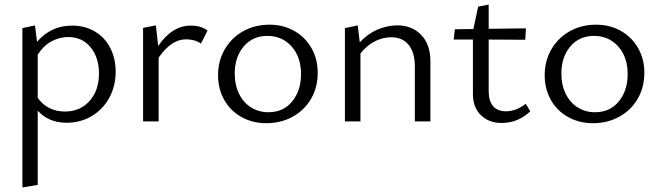

<svg xmlns="http://www.w3.org/2000/svg" viewBox="-20 -531 2880 840"><path d="M145 -47V278L78 289V-408L133 -420L142 -348Q203 -419 295 -419Q352 -419 395.5 -393Q439 -367 462.5 -321Q486 -275 486 -217Q486 -154 458 -103Q430 -52 381 -23Q332 6 272 6Q192 6 145 -47ZM264 -43Q330 -43 371.5 -89Q413 -135 413 -210Q413 -279 376.5 -324Q340 -369 278 -369Q241 -369 206 -350.5Q171 -332 145 -292V-103Q166 -73 196.5 -58Q227 -43 264 -43Z M606 -409 662 -420 672 -330Q733 -419 815 -419Q860 -419 888 -397L859 -340Q848 -349 830.5 -354Q813 -359 795 -359Q761 -359 731.5 -339Q702 -319 674 -279V0H606Z M934 -202Q934 -265 963.5 -315.5Q993 -366 1044 -394.5Q1095 -423 1159 -423Q1219 -423 1267 -396Q1315 -369 1342.5 -321Q1370 -273 1370 -213Q1370 -149 1341 -99Q1312 -49 1260.5 -20.5Q1209 8 1145 8Q1085 8 1036.5 -19Q988 -46 961 -94Q934 -142 934 -202ZM1297 -206Q1297 -282 1255.5 -328Q1214 -374 1150 -374Q1085 -374 1046 -327.5Q1007 -281 1007 -210Q1007 -159 1026 -120.5Q1045 -82 1078.5 -61Q1112 -40 1154 -40Q1220 -40 1258.5 -87.5Q1297 -135 1297 -206Z M1691 -368Q1655 -368 1619.5 -350Q1584 -332 1557 -297V0H1489V-408L1545 -420L1554 -346Q1588 -383 1631.5 -401.5Q1675 -420 1718 -420Q1783 -420 1823 -378Q1863 -336 1863 -263V0H1795V-240Q1795 -301 1768 -334.5Q1741 -368 1691 -368Z M2049 -120V-358H1965L1970 -403L2051 -404L2072 -502L2118 -511V-405L2281 -407L2278 -357L2118 -358V-131Q2118 -89 2137.5 -66.5Q2157 -44 2193 -44Q2238 -44 2280 -77L2300 -44Q2246 7 2175 7Q2119 7 2084 -27Q2049 -61 2049 -120Z M2363 -202Q2363 -265 2392.5 -315.5Q2422 -366 2473 -394.5Q2524 -423 2588 -423Q2648 -423 2696 -396Q2744 -369 2771.5 -321Q2799 -273 2799 -213Q2799 -149 2770 -99Q2741 -49 2689.5 -20.5Q2638 8 2574 8Q2514 8 2465.5 -19Q2417 -46 2390 -94Q2363 -142 2363 -202ZM2726 -206Q2726 -282 2684.5 -328Q2643 -374 2579 -374Q2514 -374 2475 -327.5Q2436 -281 2436 -210Q2436 -159 2455 -120.5Q2474 -82 2507.5 -61Q2541 -40 2583 -40Q2649 -40 2687.5 -87.5Q2726 -135 2726 -206Z"/></svg>

Font: LXGW Bright TC
Style: Regular
Weight: 400
Designer: Christian Thalmann (Catharsis Fonts)
Foundry: LXGW / Christian Thalmann (Catharsis Fonts) / Fontworks Inc.
Version: Version 5.501